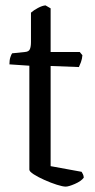

<svg xmlns="http://www.w3.org/2000/svg" viewBox="-20 -693 354 713"><path d="M224 0Q213 0 191 -7Q169 -14 145.5 -24.5Q122 -35 105.5 -45.5Q89 -56 89 -63V-449L15 -454Q15 -470 18.5 -480.5Q22 -491 25 -495L73 -500Q87 -501 91 -510.5Q95 -520 95 -537V-646Q105 -655 121 -663.5Q137 -672 149 -673L168 -662V-500H276L286 -488Q285 -474 280.5 -462Q276 -450 273 -444L168 -448V-76L283 -55Q285 -52 288 -46Q291 -40 291 -33Q281 -20 258 -10Q235 0 224 0Z"/></svg>

Font: Texturina 72pt
Style: Regular
Weight: 400
Designer: Guillermo Torres Carreño
Foundry: Omnibus-Type
Version: Version 1.002; ttfautohint (v1.8.3)